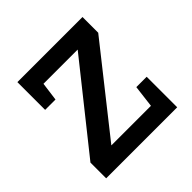

<svg xmlns="http://www.w3.org/2000/svg" viewBox="-138 -617 734 734"><g transform="rotate(-45 229.0 -250.0)"><path d="M54 -350H110L120 -425H305L34 -85V0H418V-165H362L351 -75H137L406 -415V-500H54Z"/></g></svg>

Font: Hermeneus One
Style: Regular
Weight: 400
Designer: Rodrigo Fuenzalida, Pablo Impallari
Foundry: Pablo Impallari, Rodrigo Fuenzalida
Version: Version 1.002